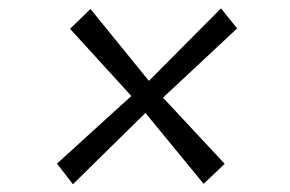

<svg xmlns="http://www.w3.org/2000/svg" viewBox="-20 -558 709 470"><path d="M478.5 -108 336 -281.5 158.5 -107 119.5 -157.5 301.5 -323 151.5 -487.5 201.5 -536 344.5 -360 521 -537.5 560.5 -488.5 379 -319 530 -157Z"/></svg>

Font: Merriweather 20pt Light
Style: Italic
Weight: 300
Italic angle: -7.8°
Version: Version 2.101